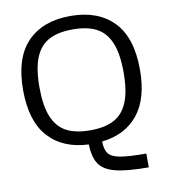

<svg xmlns="http://www.w3.org/2000/svg" viewBox="-94 -772 917 1042"><g transform="rotate(-10 364.0 -250.5)"><path d="M641 115V191Q520 191 457 174.5Q394 158 369 120Q344 82 342 12Q200 6 121 -81.5Q42 -169 42 -340Q42 -517 127 -604.5Q212 -692 364 -692Q516 -692 601 -604.5Q686 -517 686 -340Q686 -179 615 -92Q544 -5 416 9Q417 55 434 76.5Q451 98 497.5 106.5Q544 115 641 115ZM364 -62Q445 -62 495.5 -89Q546 -116 571 -177Q596 -238 596 -340Q596 -442 571 -503Q546 -564 495.5 -591Q445 -618 364 -618Q283 -618 232.5 -591Q182 -564 157 -503Q132 -442 132 -340Q132 -238 157 -177Q182 -116 232.5 -89Q283 -62 364 -62Z"/></g></svg>

Font: Rhodium Libre
Style: Regular
Weight: 400
Designer: James Puckett
Foundry: Dunwich Type Founders
Version: Version 1.001; ttfautohint (v1.3)